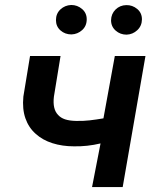

<svg xmlns="http://www.w3.org/2000/svg" viewBox="-20 -754 627 774"><path d="M474.6 0 566.4 -528.3H442.9L397 -276.9Q368.7 -272 341.1 -268.8Q313.5 -265.6 285.2 -266.6Q260.3 -267.1 242.4 -272.9Q224.6 -278.8 213.9 -291Q202.6 -302.7 198.5 -320.8Q194.3 -338.9 197.3 -364.3L224.1 -528.3H101.1L74.2 -364.7Q69.3 -314.5 82.5 -276.9Q95.7 -239.3 124 -214.4Q151.4 -189.5 191.2 -176.8Q231 -164.1 278.3 -164.1Q305.2 -163.6 331.8 -166.5Q358.4 -169.4 385.3 -175.8L351.1 0ZM205.6 -672.9Q205.6 -647.5 223.9 -631.3Q242.2 -615.2 268.1 -615.2Q293 -616.2 311.3 -632.8Q329.6 -649.4 329.6 -676.3Q329.6 -701.7 310.8 -717.8Q292 -733.9 267.1 -733.9Q241.7 -732.9 223.6 -716.1Q205.6 -699.2 205.6 -672.9ZM427.7 -672.4Q427.7 -647 446.3 -630.6Q464.8 -614.3 490.2 -614.3Q515.1 -615.2 533.4 -632.3Q551.8 -649.4 552.2 -675.8Q552.2 -702.1 533 -718Q513.7 -733.9 489.3 -733.4Q463.4 -732.9 445.8 -715.6Q428.2 -698.2 427.7 -672.4Z"/></svg>

Font: Roboto Mono SemiBold
Style: Italic
Weight: 600
Italic angle: -10°
Monospace: yes
Designer: Google
Version: Version 3.000